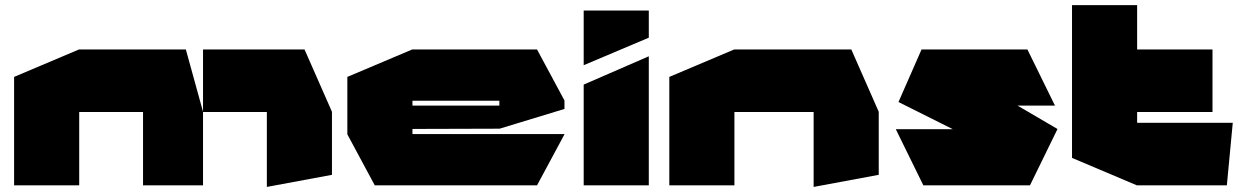

<svg xmlns="http://www.w3.org/2000/svg" viewBox="-20 -723 4829 749"><path d="M35 0V-423L288 -530H289V0ZM538 0V-286H772V0ZM289 -286V-530H705L772 -287V-286ZM1021 6V-286H1275V-41L1022 6ZM772 -286V-530H1168L1275 -287V-286Z M1442 0 1335 -199V-200H2182V-199L2075 0ZM1335 -200V-423L1588 -530H1589V-200ZM1589 -220V-311H1928V-221ZM1589 -330V-530H2075L2182 -331V-330ZM1928 -221V-330H2182V-298L1929 -221Z M2257 0V-393L2510 -503H2511V0ZM2257 -469V-682H2511V-576L2258 -469Z M2591 0V-423L2844 -530H2845V0ZM3154 6V-286H3408V-41L3155 6ZM2845 -286V-530H3301L3408 -287V-286Z M3601 -311 3575 -530H3988L4095 -312V-311ZM3837 -149 3485 -325 3575 -530 4105 -220V-219ZM3582 0 3475 -218V-219H4105L3998 0Z M4162 -286V-703H4416V-530L4163 -286ZM4163 -286 4416 -530H4710V-286ZM4415 0 4162 -107V-286H4416V0ZM4416 0V-244H4789V-243L4766 0Z"/></svg>

Font: Foldit Black
Style: Regular
Weight: 900
Version: Version 1.003